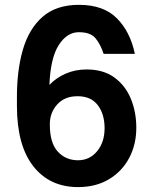

<svg xmlns="http://www.w3.org/2000/svg" viewBox="-20 -757 631 787"><path d="M404.8 -536.2Q392 -575.6 371.4 -600.3Q350.9 -625 303.3 -625Q254.6 -625 220.9 -572.4Q187.1 -519.9 182.5 -409.1Q210.2 -438.2 249.5 -455.3Q288.7 -472.3 335.2 -472.3Q403.4 -472.3 448.5 -439.6Q493.6 -407 516.2 -352.6Q538.7 -298.3 538.7 -233.3Q538.7 -164.8 509.6 -109.7Q480.5 -54.7 426.8 -22.4Q373.2 9.9 300.1 9.9Q183.6 9.9 116.5 -75.6Q49.4 -161.2 49.4 -322.8V-348.7Q48.3 -464.5 73.3 -551.8Q98.4 -639.2 154.7 -688.2Q210.9 -737.2 303.6 -737.2Q404.5 -737.2 459.3 -681.8Q514.2 -626.4 532.7 -536.2ZM184.3 -245.4Q184.3 -171.2 216.8 -135.7Q249.3 -100.1 299.7 -100.1Q347.3 -100.1 378 -137.1Q408.7 -174 408.7 -231.9Q408.7 -289.1 380.9 -325.8Q353 -362.6 297.9 -362.6Q244.7 -362.6 214.5 -328.8Q184.3 -295.1 184.3 -248.9Z"/></svg>

Font: Interface
Style: Bold
Weight: 700
Designer: Rasmus Andersson
Foundry: rsms
Version: Version 1.8